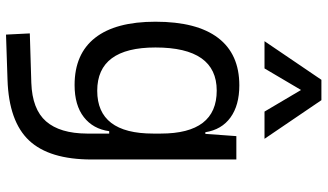

<svg xmlns="http://www.w3.org/2000/svg" viewBox="-241 -594 1068 626"><g transform="rotate(90 293.0 -281.0)"><path d="M92.8 233.4 88.9 155.8 250 150.9Q336.4 147.9 375.7 102.8Q415 57.6 415.5 -30.3V-103H407.7Q400.4 -50.3 361.8 -20.3Q323.2 9.8 257.3 9.8Q155.8 9.8 103.3 -57.1Q50.8 -124 50.8 -253.9Q50.8 -388.7 103.5 -458Q156.2 -527.3 258.3 -527.3Q323.2 -527.3 363 -498.5Q402.8 -469.7 411.1 -416.5H416.5L423.8 -517.6H500V-45.9Q500 92.3 438 158.2Q376 224.1 240.2 228.5ZM415.5 -271.5Q415.5 -453.6 275.4 -453.6Q134.8 -453.6 134.8 -253.9Q134.8 -64 275.9 -64Q415.5 -64 415.5 -246.1ZM114.3 -609.4 240.2 -794.9H306.6L432.6 -609.4H343.8L273.4 -728.5L203.1 -609.4Z"/></g></svg>

Font: Cascadia Code NF SemiLight
Style: Regular
Weight: 350
Monospace: yes
Designer: Aaron Bell
Foundry: Saja Typeworks
Version: Version 2404.023; ttfautohint (v1.8.4)